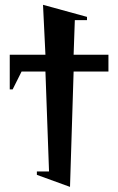

<svg xmlns="http://www.w3.org/2000/svg" viewBox="-20 -750 479 778"><path d="M419.4 -460H278.3L263.7 7.3L129.4 -41.5V-55.2H178.7L164.1 -460H67.4L31.2 -387.7H19.5V-528.3H164.1L154.3 -730.5L332.5 -681.6V-668.5H283.2L278.3 -528.3H419.4Z"/></svg>

Font: Arial
Style: Bold
Weight: 700
Designer: Steve Matteson
Foundry: Ascender Corporation
Version: Version 2.00.3